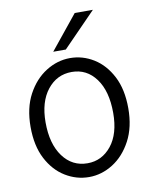

<svg xmlns="http://www.w3.org/2000/svg" viewBox="-84 -807 704 880"><g transform="rotate(-10 267.5 -367.0)"><path d="M259.8 8.8Q201.2 8.8 149.7 -22.7Q98.1 -54.2 66.4 -115Q34.7 -175.8 34.7 -263.7Q34.7 -351.6 68.1 -414.1Q101.6 -476.6 154.8 -510Q208 -543.5 267.1 -543.5Q325.7 -543.5 376.7 -512Q427.7 -480.5 459.2 -419.7Q490.7 -358.9 490.7 -271Q490.7 -183.1 457.3 -120.4Q423.8 -57.6 371.1 -24.4Q318.4 8.8 259.8 8.8ZM263.7 -54.7Q330.6 -54.7 374.8 -109.6Q418.9 -164.6 418.9 -261.7Q418.9 -363.3 376.2 -421.4Q333.5 -479.5 263.7 -479.5Q194.3 -479.5 150.1 -423.6Q106 -367.7 106 -272.5Q106 -172.4 149.2 -113.5Q192.4 -54.7 263.7 -54.7ZM196.8 -585.4 324.7 -743.2H409.2L255.4 -585.4Z"/></g></svg>

Font: Harmattan
Style: Regular
Weight: 400
Designer: George W. Nuss III and SIL International
Foundry: SIL International
Version: Version 4.000